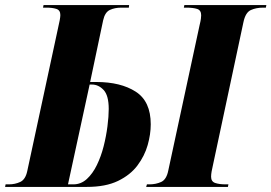

<svg xmlns="http://www.w3.org/2000/svg" viewBox="-41 -734 1066 754"><path d="M-21 0 -19 -10H-6Q18 -10 38.5 -19.5Q59 -29 66 -62L187 -624Q191 -641 193.5 -654.5Q196 -668 196 -675Q196 -694 180.5 -699Q165 -704 142 -704H128L130 -714H466L465 -704H435Q410 -704 390.5 -695Q371 -686 364 -654L313 -412H337Q433 -412 492 -374Q551 -336 551 -246Q551 -207 539 -164.5Q527 -122 499 -84.5Q471 -47 422.5 -23.5Q374 0 300 0ZM247 -10Q277 -10 300 -31Q323 -52 339.5 -86Q356 -120 366 -159.5Q376 -199 381 -238Q386 -277 386 -306Q386 -359 366 -380.5Q346 -402 320 -402H311L226 -10ZM533 0 536 -10H546Q571 -10 592 -19.5Q613 -29 620 -65L743 -636Q747 -652 748 -661Q749 -670 749 -674Q749 -694 733 -699Q717 -704 691 -704H681L683 -714H1005L1003 -704H992Q965 -704 944 -694.5Q923 -685 915 -647L796 -89Q792 -72 790 -60.5Q788 -49 788 -40Q788 -21 804 -15.5Q820 -10 845 -10H856L854 0Z"/></svg>

Font: Noto Serif Display ExtraCondensed Black
Style: Italic
Weight: 900
Width: 2
Italic angle: -12°
Designer: Monotype Design Team
Foundry: Monotype Imaging Inc.
Version: Version 2.009